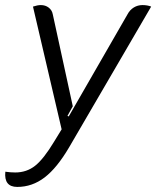

<svg xmlns="http://www.w3.org/2000/svg" viewBox="-37 -529 620 757"><path d="M-16 148Q4 151 23 151Q68 151 101.5 124.5Q135 98 176 30L206 -19L93 -503Q111 -509 124 -509Q142 -509 155 -499Q168 -489 171 -473L250 -110L229 -72L234 -70L466 -473Q475 -490 490.5 -499.5Q506 -509 525 -509Q534 -509 543 -507.5Q552 -506 559 -503L236 51Q188 133 139 170.5Q90 208 31 208Q-22 208 -16 148Z"/></svg>

Font: K2D Light
Style: Italic
Weight: 300
Italic angle: -10°
Designer: Katatrad Aksorn Co.,Ltd.
Foundry: Cadson Demak Co.,Ltd.
Version: Version 1.000; ttfautohint (v1.6)